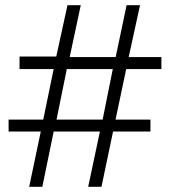

<svg xmlns="http://www.w3.org/2000/svg" viewBox="-20 -717 652 737"><path d="M369.5 0H318.5L363.5 -212H186L142.5 0H92L136.5 -212H13V-258H146L186 -452H55V-500H196L239 -697H290L247.5 -498H424L466 -697H517.5L474 -498H599.5V-452H464.5L423.5 -258H557.5V-212H414ZM374 -258 413 -452H236.5L197 -258Z"/></svg>

Font: Acari Sans Neue
Style: Regular
Weight: 400
Designer: Alfredo Marco Pradil (font), Cristiano Sobral (main changes)
Foundry: Hanken Design Co. (font), Cristiano Sobral (main changes)
Version: Version 2.459;March 19, 2022;FontCreator 14.0.0.2808 64-bit;